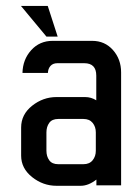

<svg xmlns="http://www.w3.org/2000/svg" viewBox="-20 -612 421 634"><path d="M170.4 -491.2H133.3L49.3 -592.3H137.7ZM297.9 -362.3Q297.9 -403.3 258.3 -403.3H169.4Q154.8 -403.3 146.7 -394.3Q138.7 -385.3 138.2 -371.1H54.2Q55.2 -415.5 83 -446.3Q110.8 -477.1 153.8 -477.1H284.2Q326.2 -477.1 353 -446.8Q379.9 -416.5 379.9 -373V0H298.3V-19Q272 1.5 246.6 1.5H166.5Q122.1 1.5 85.9 -27.3Q49.8 -56.2 49.8 -98.1V-190.9Q49.8 -233.9 85.9 -262.7Q122.1 -291.5 166.5 -291.5H261.2Q280.8 -291.5 297.9 -280.8ZM296.4 -114.3V-174.8Q296.4 -193.4 285.9 -206.3Q275.4 -219.2 255.4 -219.2H172.4Q151.9 -219.2 142.6 -206.3Q133.3 -193.4 133.3 -174.8V-114.3Q133.3 -95.7 142.6 -82.8Q151.9 -69.8 172.4 -69.8H255.4Q275.4 -69.8 285.9 -82.8Q296.4 -95.7 296.4 -114.3Z"/></svg>

Font: Uroob
Style: Regular
Weight: 400
Designer: Hussain K H
Foundry: Swanthanthra Malayalam Computing(http://smc.org.in)
Version: Version 2.0.0+20200101